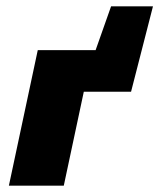

<svg xmlns="http://www.w3.org/2000/svg" viewBox="-20 -585 502 605"><path d="M8 0 99 -427H272L181 0ZM164 -296 192 -427H421L393 -296ZM235 -296 330 -565H462L393 -296Z"/></svg>

Font: Ysabeau Black
Style: Italic
Weight: 900
Italic angle: -12°
Version: Version 2.000;gftools[0.9.27.dev2+g8671c4b]